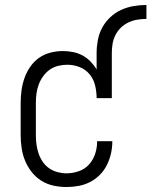

<svg xmlns="http://www.w3.org/2000/svg" viewBox="-20 -743 608 771"><path d="M247 8Q221 8 195 2.5Q169 -3 146.5 -17Q124 -31 107.5 -52Q91 -73 81 -97Q71 -121 67 -147.5Q63 -174 63 -200V-330Q63 -355 66.5 -380.5Q70 -406 78.5 -430Q87 -454 101.5 -475Q116 -496 136.5 -510.5Q157 -525 182 -531.5Q207 -538 232 -538Q253 -538 273 -534Q293 -530 311 -520.5Q329 -511 343.5 -496Q358 -481 368 -464V-530Q368 -556 373 -582.5Q378 -609 390.5 -632Q403 -655 422.5 -673.5Q442 -692 466 -703Q490 -714 516 -718.5Q542 -723 568 -723V-667Q550 -667 531.5 -664Q513 -661 496 -653Q479 -645 465.5 -632Q452 -619 443.5 -602Q435 -585 432 -567Q429 -549 429 -530V-349H368Q368 -374 362 -399.5Q356 -425 340 -444.5Q324 -464 300 -473.5Q276 -483 250 -483Q232 -483 213.5 -478.5Q195 -474 179.5 -463Q164 -452 153 -436.5Q142 -421 135.5 -403.5Q129 -386 126.5 -367.5Q124 -349 124 -330V-200Q124 -181 126.5 -162.5Q129 -144 135 -126.5Q141 -109 151.5 -93.5Q162 -78 177 -67.5Q192 -57 210.5 -52Q229 -47 247 -47Q272 -47 296.5 -55.5Q321 -64 337.5 -82.5Q354 -101 362 -125Q370 -149 370 -174Q370 -175 370 -175Q370 -175 370 -176H431Q431 -175 431 -174.5Q431 -174 431 -174Q431 -150 425.5 -126Q420 -102 409 -80Q398 -58 380.5 -40.5Q363 -23 341.5 -12Q320 -1 296 3.5Q272 8 247 8Z"/></svg>

Font: Iosevka Slab Light
Style: Regular
Weight: 300
Monospace: yes
Designer: Belleve Invis
Foundry: Belleve Invis
Version: Version 11.1.0; ttfautohint (v1.8.3)